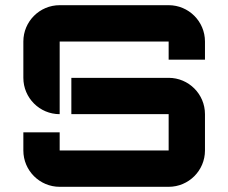

<svg xmlns="http://www.w3.org/2000/svg" viewBox="-20 -720 880 740"><path d="M70 -560V-420C70 -342.7 132.7 -280 210 -280V-560H630V-490H770V-560C770 -637.3 707.3 -700 630 -700H210C132.7 -700 70 -637.3 70 -560ZM70 -140C70 -62.7 132.7 0 210 0H630C707.3 0 770 -62.7 770 -140V-280C770 -357.3 707.3 -420 630 -420H255V-280H630V-140H210V-210H70Z"/></svg>

Font: Abstante
Style: Regular
Weight: 500
Designer: Valerio Brotto (Silverblur_type)
Version: Version 1.000;Glyphs 3.1.2 (3151)